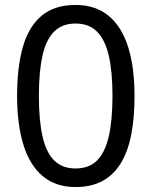

<svg xmlns="http://www.w3.org/2000/svg" viewBox="-20 -745 612 775"><path d="M523 -358Q523 -271 510 -203Q497 -135 468.5 -87.5Q440 -40 394.5 -15Q349 10 285 10Q205 10 152.5 -34Q100 -78 74.5 -160.5Q49 -243 49 -358Q49 -474 72.5 -556Q96 -638 148 -681.5Q200 -725 285 -725Q365 -725 418 -681.5Q471 -638 497 -556Q523 -474 523 -358ZM137 -358Q137 -260 151.5 -195Q166 -130 198.5 -97.5Q231 -65 285 -65Q339 -65 371.5 -97Q404 -129 419 -194.5Q434 -260 434 -358Q434 -456 419 -520.5Q404 -585 371.5 -617.5Q339 -650 285 -650Q231 -650 198.5 -617.5Q166 -585 151.5 -520.5Q137 -456 137 -358Z"/></svg>

Font: guzrati25
Style: Book
Weight: 400
Designer: Jelle Bosma - Monotype Design Team, Universal Thirst
Foundry: Monotype Imaging Inc.
Version: Version 2.106